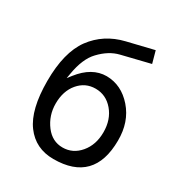

<svg xmlns="http://www.w3.org/2000/svg" viewBox="-170 -817 877 941"><g transform="rotate(30 269.0 -346.5)"><path d="M437.5 -703.1 456.1 -635.7 296.9 -596.7Q240.2 -583 191.4 -531.2Q148.4 -486.3 132.8 -394.5L127.9 -366.2L145.5 -388.7Q210.9 -472.7 293.9 -472.7Q377.9 -471.7 439 -401.9Q500 -332 499 -226.6Q498 9.8 269.5 9.8Q168 9.8 110.4 -67.9Q52.7 -145.5 52.7 -307.1Q52.7 -468.8 115.2 -554.7Q178.7 -640.6 288.1 -667ZM277.3 -392.6Q219.7 -392.6 181.6 -347.7Q143.6 -302.7 143.6 -231.4Q143.6 -164.1 183.6 -111.3Q221.7 -61.5 279.8 -61.5Q337.9 -61.5 377.4 -108.4Q417 -155.3 417 -226.6Q417 -297.9 377 -345.2Q336.9 -392.6 277.3 -392.6Z"/></g></svg>

Font: BF_TEXT
Style: Regular
Weight: 400
Foundry: EA DICE
Version: Version 1.404